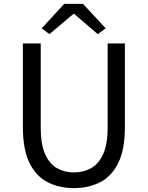

<svg xmlns="http://www.w3.org/2000/svg" viewBox="-20 -957 761 990"><path d="M361 13Q286 13 226.5 -17Q167 -47 132.5 -116Q98 -185 98 -302V-733H190V-300Q190 -212 213 -161.5Q236 -111 274.5 -89.5Q313 -68 361 -68Q410 -68 449 -89.5Q488 -111 511.5 -161.5Q535 -212 535 -300V-733H624V-302Q624 -185 589.5 -116Q555 -47 495.5 -17Q436 13 361 13ZM235 -781 195 -811 311 -937H408L525 -811L484 -781L363 -885H358Z"/></svg>

Font: Gothic Nguyen
Style: Regular
Weight: 400
Designer: MORI Takayuki
Version: Version 1.220;July 21, 2023;FontCreator 14.0.0.2814 64-bit